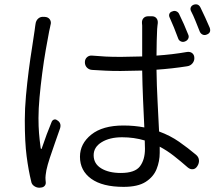

<svg xmlns="http://www.w3.org/2000/svg" viewBox="-20 -834 1040 898"><path d="M190 -755Q206 -754 213.5 -742.5Q221 -731 216 -716Q215 -709 213.5 -703.5Q212 -698 210 -688Q203 -652 194 -600.5Q185 -549 177.5 -491.5Q170 -434 165 -379.5Q160 -325 160 -282Q160 -242 162.5 -211.5Q165 -181 170 -143Q171 -137 173 -137Q175 -137 176 -142Q186 -172 198.5 -205.5Q211 -239 222 -265Q226 -273 233.5 -275Q241 -277 248 -271L250 -270Q268 -257 261 -234Q250 -202 237 -165.5Q224 -129 213 -95.5Q202 -62 197 -38Q195 -28 193.5 -15Q192 -2 193 7L194 18Q195 28 189 35Q183 42 173 43L164 44Q151 44 139.5 36Q128 28 126 15Q113 -38 104.5 -103.5Q96 -169 96 -271Q96 -326 101.5 -386.5Q107 -447 114.5 -505Q122 -563 130 -612Q138 -661 142 -692Q144 -705 144.5 -711Q145 -717 146 -721Q148 -738 159 -747.5Q170 -757 186 -755ZM787 -781Q796 -785 805 -781Q814 -777 818 -768Q829 -746 840 -721Q851 -696 860 -673Q865 -663 860.5 -653.5Q856 -644 845 -640Q835 -636 825.5 -640.5Q816 -645 813 -655Q804 -680 793.5 -705.5Q783 -731 773 -753Q769 -762 772.5 -770Q776 -778 787 -781ZM886 -812Q908 -819 918 -798Q929 -776 940 -751.5Q951 -727 961 -704Q969 -680 946 -672Q936 -668 927 -672.5Q918 -677 914 -687Q904 -712 894 -737Q884 -762 873 -783Q869 -792 872.5 -800Q876 -808 886 -812ZM657 -177Q607 -192 551 -192Q493 -192 455.5 -169Q418 -146 418 -108Q418 -68 453.5 -46.5Q489 -25 545 -25Q611 -25 634.5 -56Q658 -87 658 -138ZM690 -758Q704 -758 711.5 -749Q719 -740 718 -726Q717 -719 716.5 -714Q716 -709 715 -698Q714 -677 713 -643Q712 -609 712 -574Q787 -579 855 -591Q870 -593 879.5 -585Q889 -577 889 -562Q889 -548 879.5 -537Q870 -526 855 -524Q785 -513 712 -508Q713 -434 717 -359Q721 -284 724 -219Q776 -200 817.5 -171Q859 -142 897 -110Q909 -100 910.5 -85.5Q912 -71 903 -57Q895 -44 882.5 -42.5Q870 -41 858 -51Q825 -80 793 -105Q761 -130 727 -148V-119Q727 -80 712.5 -43.5Q698 -7 661.5 16.5Q625 40 558 40Q459 40 406.5 2Q354 -36 354 -101Q354 -162 407 -204.5Q460 -247 557 -247Q609 -247 655 -238Q652 -298 649 -369.5Q646 -441 645 -504L544 -502Q501 -502 473.5 -503.5Q446 -505 411 -507Q396 -508 386.5 -518Q377 -528 377 -543Q377 -557 386.5 -566Q396 -575 410 -574Q445 -571 473.5 -569.5Q502 -568 546 -568L645 -570V-697Q645 -710 645 -714.5Q645 -719 644 -726Q643 -740 651 -749Q659 -758 674 -758Z"/></svg>

Font: Chiron GoRound TC N
Style: Regular
Weight: 350
Designer: Ryoko NISHIZUKA 西塚涼子 (kana, bopomofo & ideographs); Paul D. Hunt (Latin, Greek & Cyrillic); Sandoll Communications 산돌커뮤니
Foundry: Adobe
Version: Version 1.000;hotconv 1.1.1;makeotfexe 2.6.0